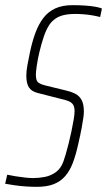

<svg xmlns="http://www.w3.org/2000/svg" viewBox="-32 -716 415 744"><path d="M110 8Q91 8 68.5 6.5Q46 5 25 2Q4 -1 -12 -4L-4 -39Q10 -36 28 -33Q46 -30 64.5 -28Q83 -26 96 -26Q119 -26 142 -30.5Q165 -35 184.5 -49Q204 -63 214 -91Q217 -99 222.5 -117.5Q228 -136 234 -160Q240 -184 245 -208Q250 -232 253.5 -252.5Q257 -273 257 -285Q257 -301 251.5 -310Q246 -319 234 -324Q222 -329 203 -333L113 -356Q90 -362 80 -377.5Q70 -393 70 -423Q70 -440 74 -462.5Q78 -485 84 -513Q93 -556 105.5 -589.5Q118 -623 136.5 -647Q155 -671 182.5 -683.5Q210 -696 249 -696Q275 -696 297 -694.5Q319 -693 336.5 -690Q354 -687 363 -683L356 -650Q345 -653 328.5 -656Q312 -659 294 -660.5Q276 -662 261 -662Q234 -662 215 -657.5Q196 -653 182.5 -643.5Q169 -634 160 -621Q147 -602 137.5 -573.5Q128 -545 121 -515.5Q114 -486 110.5 -461.5Q107 -437 107 -427Q107 -404 115.5 -397Q124 -390 143 -385L225 -365Q246 -360 261 -352Q276 -344 284.5 -328Q293 -312 293 -283Q293 -275 291 -260Q289 -245 284.5 -220.5Q280 -196 271 -157Q262 -116 250.5 -85.5Q239 -55 221 -34Q203 -13 176.5 -2.5Q150 8 110 8Z"/></svg>

Font: Saira ExtraCondensed Thin
Style: Italic
Weight: 250
Width: 2
Italic angle: -12°
Designer: Hector Gatti with collaboration of the Omnibus-Type team
Foundry: Omnibus-Type
Version: Version 1.101